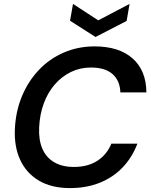

<svg xmlns="http://www.w3.org/2000/svg" viewBox="-20 -949 770 981"><path d="M338 12Q243 12 179 -26Q115 -64 83.5 -131.5Q52 -199 56 -289Q60 -380 92 -457Q124 -534 178.5 -591.5Q233 -649 306 -680.5Q379 -712 463 -712Q588 -712 657.5 -650.5Q727 -589 728 -477H595Q593 -537 555 -570.5Q517 -604 444 -604Q389 -604 342 -581Q295 -558 259.5 -517Q224 -476 203.5 -420Q183 -364 180 -298Q177 -234 196.5 -189Q216 -144 257 -120Q298 -96 357 -96Q429 -96 477.5 -127.5Q526 -159 549 -215H682Q655 -144 606 -93Q557 -42 489 -15Q421 12 338 12ZM642 -929 627 -842 468 -760 338 -843 353 -929 482 -845Z"/></svg>

Font: DM Sans 28pt SemiBold
Style: Italic
Weight: 600
Italic angle: -10°
Version: Version 4.004;gftools[0.9.30]